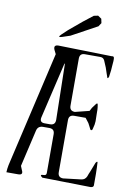

<svg xmlns="http://www.w3.org/2000/svg" viewBox="-100 -1012 700 1047"><g transform="rotate(10 250.0 -488.0)"><path d="M210 -29.3Q187.5 -44.9 215.8 -44.9Q229.5 -44.9 229.5 -58.6V-273.4Q229.5 -302.7 200.2 -302.7H166Q136.7 -302.7 130.9 -274.4L84 -72.3L92.8 -50.8Q106.4 -24.4 77.1 -24.4H11.7Q12.7 -44.9 16.6 -64.5L165 -705.1L154.3 -726.6Q142.6 -753.9 171.9 -753.9L466.8 -747.1Q482.4 -751 481.4 -733.4V-722.7L480.5 -711.9L479.5 -699.2L478.5 -685.5L477.5 -670.9L472.7 -633.8Q465.8 -617.2 461.9 -634.8L456.1 -651.4L446.3 -680.7L430.7 -717.8Q423.8 -732.4 407.2 -732.4H321.3Q293 -732.4 293 -703.1V-442.4Q293 -413.1 322.3 -413.1L400.4 -432.6L410.2 -451.2L427.7 -474.6Q436.5 -486.3 438.5 -471.7L440.4 -458L441.4 -445.3V-434.6L442.4 -382.8L440.4 -363.3L433.6 -335Q425.8 -325.2 420.9 -335.9L415 -347.7L405.3 -366.2L385.7 -391.6H322.3Q293 -391.6 293 -362.3V-74.2Q293 -44.9 322.3 -44.9L419.9 -56.6Q441.4 -58.6 450.2 -79.1L455.1 -92.8L460.9 -106.4L481.4 -159.2Q493.2 -175.8 492.2 -155.3L493.2 -135.7L494.1 -100.6V-57.6V-36.1Q493.2 -25.4 477.5 -24.4ZM147.5 -351.6Q141.6 -323.2 170.9 -323.2H200.2Q229.5 -323.2 229.5 -352.5L223.6 -649.4Q223.6 -678.7 217.8 -650.4ZM368.2 -895.5 226.6 -818.4 182.6 -803.7Q155.3 -794.9 175.8 -815.4L208 -845.7L279.3 -905.3L333 -947.3L356.4 -952.1L376 -938.5L380.9 -915Z"/></g></svg>

Font: B2 Hana
Style: Regular
Weight: 500
Version: 2020-08-05; (max)